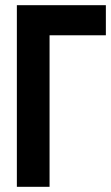

<svg xmlns="http://www.w3.org/2000/svg" viewBox="-20 -720 428 740"><path d="M388 -584H171V0H45V-700H388Z"/></svg>

Font: PT Sans Narrow
Style: Bold
Weight: 700
Width: 3
Designer: A.Korolkova, O.Umpeleva, V.Yefimov
Foundry: ParaType Ltd
Version: Version 2.003W OFL